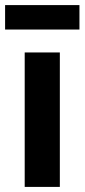

<svg xmlns="http://www.w3.org/2000/svg" viewBox="-25 -734 332 754"><path d="M72 0V-528H210V0ZM-5 -618V-714H287V-618Z"/></svg>

Font: Oxanium ExtraLight
Style: Bold
Weight: 700
Version: Version 2.000